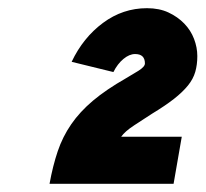

<svg xmlns="http://www.w3.org/2000/svg" viewBox="-20 -893 502 469"><path d="M101 -444Q109 -488 121 -523.5Q133 -559 154 -589.5Q175 -620 207 -647Q239 -674 288 -702Q302 -710 318 -720Q334 -730 334 -738Q334 -761 310 -761Q296 -761 281.5 -749Q267 -737 257 -717L155 -742Q183 -801 231.5 -837Q280 -873 339 -873Q369 -873 391.5 -862.5Q414 -852 430 -835.5Q446 -819 454 -798Q462 -777 462 -756Q462 -735 457 -717.5Q452 -700 439 -684Q426 -668 405 -651.5Q384 -635 351 -615Q331 -602 308 -587Q285 -572 276 -559H424L404 -444Z"/></svg>

Font: Overpass Heavy
Style: Italic
Weight: 900
Italic angle: -10°
Designer: Delve Withrington, Dave Bailey
Foundry: Delve Fonts
Version: Version 3.000;DELV;Overpass